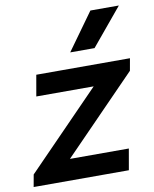

<svg xmlns="http://www.w3.org/2000/svg" viewBox="-104 -807 698 870"><g transform="rotate(-10 245.5 -371.5)"><path d="M-10 -56 327 -402H63L80 -499H511L501 -443L164 -97H435L418 0H-20ZM372 -743H503L361 -572H249Z"/></g></svg>

Font: Bai Jamjuree SemiBold
Style: Italic
Weight: 600
Italic angle: -10°
Version: Version 1.000; ttfautohint (v1.6)